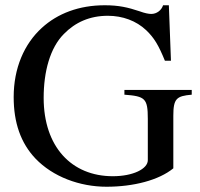

<svg xmlns="http://www.w3.org/2000/svg" viewBox="-20 -696 762 730"><path d="M709 -354H453V-336C532 -330 542 -322 542 -244V-87C542 -54 486 -26 409 -26C252 -26 146 -138 146 -324C146 -423 170 -514 223 -567C266 -611 321 -636 390 -636C446 -636 498 -617 536 -581C566 -552 582 -526 607 -465H630L622 -676H600C594 -657 576 -643 555 -643C545 -643 530 -646 511 -653C466 -668 432 -676 378 -676C281 -676 199 -645 139 -590C72 -529 32 -437 32 -327C32 -229 59 -152 115 -93C181 -24 283 14 385 14C488 14 584 -11 639 -56V-256C639 -321 651 -331 709 -336Z"/></svg>

Font: XITS Math
Style: Regular
Weight: 400
Designer: MicroPress Inc., with final additions and corrections provided by Coen Hoffman, Elsevier (retired)
Version: Version 1.302